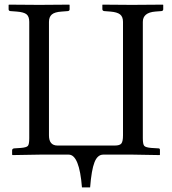

<svg xmlns="http://www.w3.org/2000/svg" viewBox="-20 -666 740 827"><path d="M595.2 -571.8V-70.8Q595.2 -43.9 601.6 -37.4Q607.9 -30.8 631.8 -28.8L663.1 -26.9Q668.9 -26.9 668.9 -20V0L668 2Q582 0 551.8 0H424.8Q399.9 0 387 33Q374 65.9 368.2 141.1H333Q321.8 0 275.9 0H152.8L34.2 2L32.2 0V-18.1Q32.2 -25.9 41 -26.9L69.8 -28.8Q93.8 -30.8 99.9 -37.4Q106 -43.9 106 -70.8V-571.8Q106 -594.7 94.5 -604.2Q83 -613.8 51.8 -616.2L24.9 -618.2Q17.1 -619.1 17.1 -626V-645L19 -646Q109.9 -645 148.9 -645L277.8 -646L279.8 -645V-626Q279.8 -619.1 272 -618.2L246.1 -616.2Q215.3 -614.3 203.1 -603.5Q190.9 -592.8 190.9 -571.8V-83Q190.9 -39.1 228 -39.1H474.1Q496.1 -39.1 502.9 -48.1Q509.8 -57.1 509.8 -83V-571.8Q509.8 -593.8 497.3 -603.8Q484.9 -613.8 455.1 -616.2L429.2 -618.2Q421.4 -619.1 420.9 -626V-645L421.9 -646Q508.8 -645 547.9 -645L681.2 -646L683.1 -645V-626Q683.1 -619.1 674.8 -618.2L648.9 -616.2Q595.2 -611.8 595.2 -571.8Z"/></svg>

Font: Linux Libertine Initials
Style: Initials
Weight: 400
Designer: Philipp H. Poll
Foundry: Philipp H. Poll
Version: Version 5.0.6